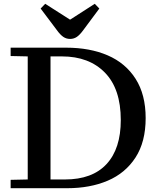

<svg xmlns="http://www.w3.org/2000/svg" viewBox="-20 -991 823 1011"><path d="M36 -44 126 -46V-694L36 -696V-740H328Q453 -740 547 -699.5Q641 -659 694 -576Q747 -493 747 -369Q747 -244 693.5 -161.5Q640 -79 547 -39.5Q454 0 334 0H36ZM322 -46Q466 -46 541 -127Q616 -208 616 -359Q616 -523 532.5 -608.5Q449 -694 306 -694H246V-46ZM349 -786Q329 -786 313 -797Q297 -808 279 -833L194 -946L218 -971L348 -888H350L479 -971L503 -946L419 -833Q401 -808 385 -797Q369 -786 349 -786Z"/></svg>

Font: Minipax
Style: Bold
Weight: 500
Designer: Raphaël Ronot, Igor Stepanchenko (Cyrillic)
Foundry: steppetype
Version: Version 1.002